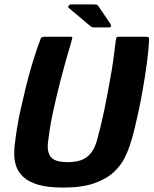

<svg xmlns="http://www.w3.org/2000/svg" viewBox="-20 -839 694 868"><path d="M265 9Q196 9 152.5 -4Q109 -17 86 -38.5Q63 -60 54 -85.5Q45 -111 44.5 -135.5Q44 -160 46 -179Q50 -217 57 -259.5Q64 -302 71 -334Q81 -380 95 -437.5Q109 -495 126.5 -553.5Q144 -612 163 -662Q165 -669 171 -671Q177 -673 185 -673Q213 -673 240.5 -673Q268 -673 296 -673Q307 -673 307 -669.5Q307 -666 301 -645Q289 -605 277.5 -564Q266 -523 255 -481Q236 -407 221 -339Q206 -271 198 -203Q194 -178 197 -160.5Q200 -143 208 -132Q216 -121 228 -115.5Q240 -110 255 -108Q270 -106 286 -106Q307 -106 326.5 -109.5Q346 -113 363.5 -123Q381 -133 395 -152.5Q409 -172 418 -203Q437 -271 451 -339Q465 -407 478 -481Q486 -523 491.5 -564Q497 -605 502 -645Q505 -666 506.5 -669.5Q508 -673 520 -673Q549 -673 578 -673Q607 -673 636 -673Q645 -673 650 -671Q655 -669 654 -662Q652 -612 644 -553.5Q636 -495 626 -437.5Q616 -380 606 -334Q599 -302 589 -259.5Q579 -217 566 -179Q558 -155 542.5 -123.5Q527 -92 495 -61.5Q463 -31 407.5 -11Q352 9 265 9ZM405 -715Q397 -715 392 -718.5Q387 -722 379 -729L290 -804Q286 -807 290.5 -813Q295 -819 300 -819H405Q417 -819 420.5 -816Q424 -813 429 -805L478 -733Q483 -726 481.5 -720.5Q480 -715 472 -715Z"/></svg>

Font: Glory Thin ExtraBold
Style: Italic
Weight: 800
Italic angle: -12°
Version: Version 1.011